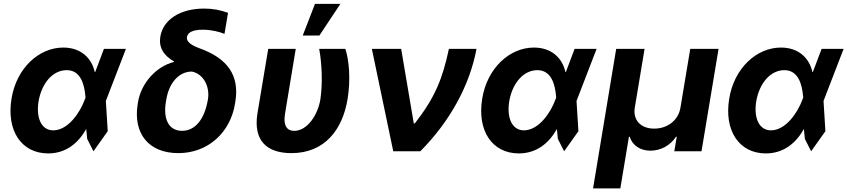

<svg xmlns="http://www.w3.org/2000/svg" viewBox="-20 -806 4515 1023"><path d="M235.1 11.4C329.5 12.1 397 -42.3 439.3 -119L444.6 -65.7L478 0L554 -106.9L544 -268.1L650.9 -545.5H533.7L487.6 -423.3L485.1 -421.2C468 -498.9 409.1 -552.6 317.1 -552.6C186.8 -552.6 67.8 -442.5 41.5 -280.9C13.1 -110.1 94.1 10.7 235.1 11.4ZM185.4 -265.6C201.7 -361.9 260.3 -432.2 335.6 -432.2C410.2 -432.2 430 -354.8 435 -292.6L435.7 -285.9L431.8 -275.9C407 -207.4 343.4 -111.5 263.5 -111.5C201.7 -111.5 171.2 -176.1 185.4 -265.6Z M834.2 -610.8C824.9 -554.7 850.5 -511 907 -478.7V-475.9C815 -453.5 730.8 -364.3 714.8 -258.5L713.1 -247.5C690 -95.5 771 9.9 930.4 9.9C1087.4 9.9 1208.5 -99.4 1232.6 -256.4L1234.4 -267C1255.3 -402 1195.7 -494.3 1042.3 -549C986.5 -569.6 973 -589.5 976.2 -608.7C980.1 -633.5 1007.5 -647.7 1060.7 -647.7C1105.1 -647.7 1149.9 -636.7 1176.1 -625.4L1195 -737.9C1151.3 -753.2 1113.3 -760.3 1067.5 -760.3C939.3 -760.3 849.4 -701.3 834.2 -610.8ZM864.3 -265.6 865.8 -273.8C878.9 -359.4 930 -424.7 1002.5 -424.7C1064.6 -412.3 1100.1 -343.4 1087.4 -273.8L1085.6 -264.9C1068.2 -173.3 1022 -109 949.9 -109C876.8 -109 848.4 -174.7 864.3 -265.6Z M1409.1 -545.5 1351.9 -203.1C1327.8 -55.8 1402.7 9.9 1532.7 9.9C1710.6 9.9 1805 -115.8 1831.7 -277C1849.1 -380.7 1840.2 -485.8 1820 -545.5H1680.8C1695.3 -464.5 1699.6 -364 1687.1 -277C1673.3 -192.5 1616.8 -108.7 1547.2 -108.7C1513.5 -108.7 1486.9 -131 1498.9 -201.7L1555.8 -545.5ZM1593 -616.8H1681.8L1793.7 -785.5H1658.4Z M2075.3 0H2219.5C2378.6 -160.2 2483.3 -353.3 2518.8 -545.5H2371.8C2337.7 -386.7 2299.7 -289.4 2190.3 -148.4H2184.7L2117.5 -545.5H1961.3Z M2742.9 11.4C2837.4 12.1 2904.8 -42.3 2947.1 -119L2952.4 -65.7L2985.8 0L3061.8 -106.9L3051.8 -268.1L3158.7 -545.5H3041.5L2995.4 -423.3L2992.9 -421.2C2975.9 -498.9 2916.9 -552.6 2824.9 -552.6C2694.6 -552.6 2575.6 -442.5 2549.4 -280.9C2521 -110.1 2601.9 10.7 2742.9 11.4ZM2693.2 -265.6C2709.5 -361.9 2768.1 -432.2 2843.4 -432.2C2918 -432.2 2937.9 -354.8 2942.8 -292.6L2943.5 -285.9L2939.6 -275.9C2914.8 -207.4 2851.2 -111.5 2771.3 -111.5C2709.5 -111.5 2679 -176.1 2693.2 -265.6Z M3139.9 197.8H3285.2L3331 -77.4H3335.2C3349.4 -30.9 3392 -3.2 3445.3 -3.2C3500.7 -3.2 3551.5 -30.9 3581.7 -77.4H3585.9L3572.8 0H3717.7L3808.6 -545.5H3657.7L3605.5 -232.2C3594.8 -166.5 3538 -120.7 3465.6 -120.7C3393.5 -120.7 3351.6 -166.5 3362.2 -232.2L3414.4 -545.5H3263.1Z M4058.9 11.4C4153.4 12.1 4220.9 -42.3 4263.1 -119L4268.5 -65.7L4301.8 0L4377.8 -106.9L4367.9 -268.1L4474.8 -545.5H4357.6L4311.4 -423.3L4308.9 -421.2C4291.9 -498.9 4233 -552.6 4141 -552.6C4010.7 -552.6 3891.7 -442.5 3865.4 -280.9C3837 -110.1 3918 10.7 4058.9 11.4ZM4009.2 -265.6C4025.6 -361.9 4084.2 -432.2 4159.4 -432.2C4234 -432.2 4253.9 -354.8 4258.9 -292.6L4259.6 -285.9L4255.7 -275.9C4230.8 -207.4 4167.3 -111.5 4087.4 -111.5C4025.6 -111.5 3995 -176.1 4009.2 -265.6Z"/></svg>

Font: Margiela Sans
Style: Bold Italic
Weight: 700
Italic angle: -9.39999°
Designer: Stefan Endress, Andreas Faust
Version: Version 1.100;FEAKit 1.0